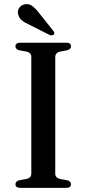

<svg xmlns="http://www.w3.org/2000/svg" viewBox="-20 -906 418 926"><path d="M246.5 -68.5Q246.5 -58 252.8 -51.5Q259 -45 271 -42.5L304.5 -36.5Q322.5 -31.5 322.5 -17Q322.5 -9.5 317.2 -4.8Q312 0 299.5 0H77.5Q66 0 60.2 -4.8Q54.5 -9.5 54.5 -17Q54.5 -31.5 72.5 -36.5L106.5 -42.5Q118.5 -45 124.8 -51.5Q131 -58 131 -68.5V-631.5Q131 -642 124.8 -648.5Q118.5 -655 106.5 -657.5L72.5 -663.5Q54.5 -668.5 54.5 -683Q54.5 -691 60.2 -695.5Q66 -700 77.5 -700H299.5Q312 -700 317.2 -695.5Q322.5 -691 322.5 -683Q322.5 -668.5 304.5 -663.5L271 -657.5Q259 -655 252.8 -648.5Q246.5 -642 246.5 -631.5ZM169.5 -842 236 -758.5Q240 -754 241.8 -749Q243.5 -744 239.5 -739.5Q236 -736 230 -735.5Q224 -735 219 -737.5L122 -786.5Q99.5 -796.5 85.2 -808Q71 -819.5 67.5 -838Q63 -852.5 71.8 -866.8Q80.5 -881 98.5 -885Q119 -889.5 135.5 -877.2Q152 -865 169.5 -842Z"/></svg>

Font: Fraunces 24pt
Style: Regular
Weight: 400
Version: Version 1.000;[b76b70a41]